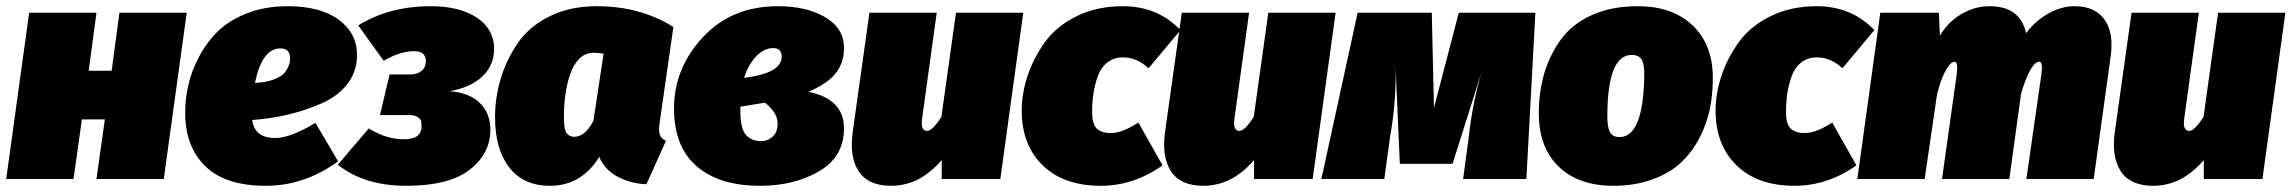

<svg xmlns="http://www.w3.org/2000/svg" viewBox="-28 -577 7388 619"><path d="M283 0 310 -192H236L209 0H-8L66 -536H283L258 -349H332L357 -536H574L500 0Z M1123 -400Q1123 -347 1092.5 -307Q1062 -267 1009.5 -244Q957 -221 902.5 -208Q848 -195 785 -190Q793 -132 859 -132Q908 -132 989 -181L1062 -57Q954 22 829 22Q698 22 633.5 -41.5Q569 -105 569 -213Q569 -259 579.5 -304.5Q590 -350 615 -396.5Q640 -443 676.5 -478Q713 -513 770.5 -535Q828 -557 899 -557Q1005 -557 1064 -513.5Q1123 -470 1123 -400ZM794 -310Q826 -311 849.5 -319Q873 -327 883.5 -336.5Q894 -346 900 -359Q906 -372 906.5 -377.5Q907 -383 907 -390Q907 -421 876 -421Q817 -421 794 -310Z M1361 -557Q1454 -557 1509.5 -520Q1565 -483 1565 -419Q1565 -367 1527.5 -331Q1490 -295 1422 -283Q1486 -278 1519.5 -244.5Q1553 -211 1553 -159Q1553 -82 1486.5 -30Q1420 22 1282 22Q1146 22 1061 -46L1161 -163Q1217 -128 1274 -128Q1331 -128 1331 -169Q1331 -180 1330 -186Q1329 -192 1319.5 -199Q1310 -206 1292 -206H1197L1228 -337H1296Q1317 -337 1331 -348.5Q1345 -360 1345 -380Q1345 -412 1307 -412Q1262 -412 1209 -381L1127 -495Q1227 -557 1361 -557Z M1896 -557Q2036 -557 2143 -490L2099 -184Q2095 -159 2098.5 -145Q2102 -131 2119 -123L2056 17Q2005 15 1963 -7.5Q1921 -30 1904 -71Q1846 22 1745 22Q1660 22 1614 -37Q1568 -96 1568 -199Q1568 -262 1586 -322.5Q1604 -383 1640.5 -437Q1677 -491 1743 -524Q1809 -557 1896 -557ZM1886 -407Q1859 -407 1839.5 -387.5Q1820 -368 1809.5 -336Q1799 -304 1794.5 -270Q1790 -236 1790 -200Q1790 -159 1799 -147.5Q1808 -136 1823 -136Q1858 -136 1885 -187L1918 -404Q1900 -407 1886 -407Z M2480 -557Q2572 -557 2632.5 -521.5Q2693 -486 2693 -422Q2693 -374 2665.5 -340Q2638 -306 2578 -281Q2693 -258 2693 -163Q2693 -72 2613 -25Q2533 22 2422 22Q2291 22 2218 -41Q2145 -104 2145 -227Q2145 -357 2238 -457Q2331 -557 2480 -557ZM2465 -422Q2435 -422 2409.5 -395Q2384 -368 2371 -326Q2492 -341 2492 -394Q2492 -422 2465 -422ZM2438 -246Q2378 -236 2359 -233V-218Q2359 -162 2377 -142Q2395 -122 2426 -122Q2446 -122 2462.5 -136Q2479 -150 2479 -179Q2479 -214 2438 -246Z M2845 22Q2771 22 2740.5 -24.5Q2710 -71 2721 -151L2775 -536H2992L2945 -196Q2939 -155 2961 -155Q2978 -155 3007 -200L3054 -536H3271L3197 0H3008V-61Q2937 22 2845 22Z M3592 -557Q3704 -557 3778 -480L3675 -357Q3637 -392 3593 -392Q3563 -392 3542 -375.5Q3521 -359 3511 -330.5Q3501 -302 3497 -274.5Q3493 -247 3493 -216Q3493 -176 3508.5 -162Q3524 -148 3553 -148Q3590 -148 3642 -182L3720 -44Q3627 22 3521 22Q3401 22 3333.5 -44Q3266 -110 3266 -220Q3266 -275 3284.5 -331.5Q3303 -388 3340 -440Q3377 -492 3442.5 -524.5Q3508 -557 3592 -557Z M3852 22Q3778 22 3747.5 -24.5Q3717 -71 3728 -151L3782 -536H3999L3952 -196Q3946 -155 3968 -155Q3985 -155 4014 -200L4061 -536H4278L4204 0H4015V-61Q3944 22 3852 22Z M4922 -536 4893 0H4689L4707 -133Q4720 -255 4755 -365L4655 -49H4485L4471 -368Q4475 -257 4453 -132L4435 0H4232L4349 -536H4588L4595 -229L4675 -536Z M5174 22Q5061 22 4997 -40Q4933 -102 4933 -212Q4933 -278 4949.5 -336.5Q4966 -395 5001.5 -446Q5037 -497 5101 -527Q5165 -557 5252 -557Q5365 -557 5430 -494Q5495 -431 5494 -323Q5494 -271 5484 -223.5Q5474 -176 5450 -130.5Q5426 -85 5390.5 -52Q5355 -19 5299 1.5Q5243 22 5174 22ZM5193 -135Q5270 -135 5273 -333Q5274 -370 5264.5 -385Q5255 -400 5233 -400Q5154 -400 5154 -202Q5154 -165 5163 -150Q5172 -135 5193 -135Z M5829 -557Q5941 -557 6015 -480L5912 -357Q5874 -392 5830 -392Q5800 -392 5779 -375.5Q5758 -359 5748 -330.5Q5738 -302 5734 -274.5Q5730 -247 5730 -216Q5730 -176 5745.5 -162Q5761 -148 5790 -148Q5827 -148 5879 -182L5957 -44Q5864 22 5758 22Q5638 22 5570.5 -44Q5503 -110 5503 -220Q5503 -275 5521.5 -331.5Q5540 -388 5577 -440Q5614 -492 5679.5 -524.5Q5745 -557 5829 -557Z M6660 -557Q6725 -557 6756 -515Q6787 -473 6777 -397L6722 0H6505L6553 -335Q6559 -378 6547 -378Q6519 -378 6488 -276L6450 0H6233L6280 -335Q6286 -378 6273 -378Q6261 -378 6245.5 -351Q6230 -324 6217 -273L6177 0H5960L6034 -536H6223L6226 -462Q6253 -507 6296 -532Q6339 -557 6386 -557Q6485 -557 6504 -470Q6534 -510 6576 -533.5Q6618 -557 6660 -557Z M6914 22Q6840 22 6809.5 -24.5Q6779 -71 6790 -151L6844 -536H7061L7014 -196Q7008 -155 7030 -155Q7047 -155 7076 -200L7123 -536H7340L7266 0H7077V-61Q7006 22 6914 22Z"/></svg>

Font: Fira Sans Ultra
Style: Italic
Weight: 950
Italic angle: -8°
Designer: Carrois Corporate & Edenspiekermann AG
Foundry: Carrois Corporate GbR & Edenspiekermann AG
Version: Version 4.203;PS 004.203;hotconv 1.0.88;makeotf.lib2.5.64775